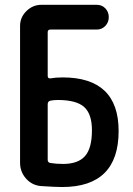

<svg xmlns="http://www.w3.org/2000/svg" viewBox="-20 -750 540 780"><path d="M173.8 -326.2V-100.6Q173.8 -89.8 184.6 -87.9Q208 -84 236.3 -84Q296.9 -84 325.2 -115.7Q353.5 -147.5 353.5 -220.7Q353.5 -287.1 321.8 -315.4Q290 -343.8 214.8 -343.8Q198.2 -343.8 183.6 -340.8Q173.8 -337.9 173.8 -326.2ZM146.5 5.9Q110.4 2.9 85.9 -24.4Q61.5 -51.8 61.5 -88.9V-644.5Q61.5 -679.7 87.4 -705.1Q113.3 -730.5 148.4 -730.5H373Q394.5 -730.5 408.2 -715.8Q421.9 -701.2 421.9 -680.2Q421.9 -659.2 407.7 -644.5Q393.6 -629.9 373 -629.9H184.6Q173.8 -629.9 173.8 -619.1V-441.4Q173.8 -430.7 184.6 -431.6Q206.1 -435.5 234.4 -435.5Q461.9 -435.5 461.9 -217.8Q461.9 9.8 232.4 9.8Q206.1 9.8 146.5 5.9Z"/></svg>

Font: Rounded-X Mgen+ 1m medium
Style: Regular
Weight: 500
Designer: [Source Han Sans]
Ryoko NISHIZUKA  (kana & ideographs); Paul D. Hunt (Latin, Greek & Cyrillic); Wenlong ZHANG  (bopomofo
Version: Version 1.059.20150602